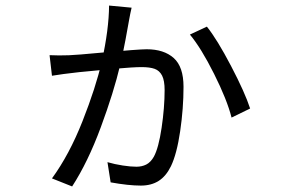

<svg xmlns="http://www.w3.org/2000/svg" viewBox="-20 -623 1017 695"><path d="M448.1 -555.1Q443.7 -528.8 434 -477.6Q424.3 -426.4 415.3 -388.7Q391.6 -288.3 344.8 -162.2Q298.1 -36 241.1 51.9L168.1 22.8Q231 -63.4 278.8 -184.7Q326.7 -306 348.5 -400.3Q374.3 -517.3 374.8 -602.9L456.4 -595.2Q450.8 -570.9 448.1 -555.1ZM885.4 -230.2 818.2 -197.4Q801.8 -262.1 754.9 -355.6Q708.1 -449.1 667.4 -497.9L728.9 -526.6Q766 -480.3 816.3 -384.2Q866.6 -288.1 885.4 -230.2ZM229.5 -423Q257.8 -424 346.7 -432.4Q482.8 -444.7 510.9 -444.7Q573.1 -444.7 608.7 -413.1Q644.3 -381.6 644.3 -308.8Q644.3 -230.7 632.2 -148.2Q620.1 -65.7 598.8 -21.4Q581.1 14.8 554.4 31.8Q527.7 48.8 489.9 48.8Q445.1 48.8 380.5 37.1L369 -36Q395.5 -28.3 424.4 -23.9Q453.2 -19.5 473.8 -19.5Q493.3 -19.5 509.2 -27.3Q525 -35.2 536.7 -55.4Q554.1 -87 565 -160.5Q575.9 -233.9 575.9 -296.9Q575.9 -331.3 566.7 -349.4Q557.4 -367.4 539.8 -373.8Q522.2 -380.1 492.3 -380.1Q462.6 -380.1 393.9 -374Q325.2 -367.8 266.1 -361.8L230.2 -357.5L208.9 -354.9L168.1 -348.8L159.4 -423.3Q193.4 -421.6 229.5 -423Z"/></svg>

Font: Min Sans VF VF
Style: Regular
Weight: 400
Designer: Jinseong-Kim, NotoSansCJK, Nunito
Foundry: Jinseong-Kim
Version: Version 1.420;Glyphs 3.1.2 (3151)